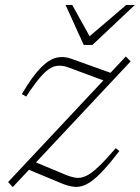

<svg xmlns="http://www.w3.org/2000/svg" viewBox="-20 -752 570 782"><path d="M13 -10.5 401 -424.5 261 -476.5Q230 -488.5 205 -482.5Q180 -476.5 152.5 -447Q125 -417.5 86.5 -358.5L69 -369Q111.5 -441 145.5 -475.5Q179.5 -510 209.5 -517Q239.5 -524 269.5 -513L430 -455.5L492.5 -522L512 -502L126.5 -90.5L247.5 -40Q271 -30.5 290 -28Q309 -25.5 330.2 -35.2Q351.5 -45 380.2 -72Q409 -99 451.5 -148.5L466 -137Q421.5 -78.5 389.2 -46Q357 -13.5 331.5 -1Q306 11.5 281.5 8.8Q257 6 227.5 -6.5L98 -60.5L32 10ZM529.5 -732 356.5 -569H321L247 -732H274L345 -604.5L494.5 -732Z"/></svg>

Font: Newsreader Caption ExtraLight
Style: Italic
Weight: 275
Italic angle: -17°
Designer: Hugues Gentile
Foundry: Production Type
Version: Version 1.001